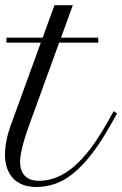

<svg xmlns="http://www.w3.org/2000/svg" viewBox="-64 -727 481 756"><path d="M-38.6 -578.6H104L150.4 -706.5H222.7L176.3 -578.6H322.8V-559.1H168.9L51.8 -236.8Q44.9 -217.8 38.3 -197.8Q31.7 -177.7 26.6 -158.4Q21.5 -139.2 18.3 -121.3Q15.1 -103.5 15.1 -88.9Q15.1 -55.2 33.4 -35.2Q51.8 -15.1 88.9 -15.1Q125 -15.1 159.2 -28.8Q193.4 -42.5 226.6 -70.8Q259.8 -99.1 292.5 -142.3Q325.2 -185.5 358.4 -244.6L383.8 -289.6L397 -280.3L371.6 -235.4Q333 -167 296.9 -120.4Q260.7 -73.7 225.3 -44.9Q189.9 -16.1 153.6 -3.4Q117.2 9.3 78.1 9.3Q48.3 9.3 25.4 0.2Q2.4 -8.8 -12.9 -25.4Q-28.3 -42 -36.4 -65.4Q-44.4 -88.9 -44.4 -117.7Q-44.4 -143.1 -38.6 -173.3Q-32.7 -203.6 -20.5 -236.8L96.7 -559.1H-38.6Z"/></svg>

Font: Petit Formal Script
Style: Regular
Weight: 400
Version: Version 1.001; ttfautohint (v0.8) -G 200 -r 50